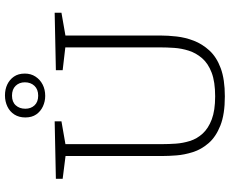

<svg xmlns="http://www.w3.org/2000/svg" viewBox="-98 -842 947 792"><g transform="rotate(-90 376.0 -446.5)"><path d="M482 -690 719 -695V-667L616 -649L625 -663V-259Q625 -228 621 -192Q617 -156 603.5 -121Q590 -86 563 -56.5Q536 -27 490 -10Q444 7 374 7Q300 7 253.5 -11.5Q207 -30 181 -60Q155 -90 144 -125Q133 -160 130.5 -192.5Q128 -225 128 -249V-663L137 -649L34 -662V-690L271 -695V-667L168 -649L177 -663V-249Q177 -224 179 -195Q181 -166 190 -137Q199 -108 220.5 -84.5Q242 -61 279 -47Q316 -33 374 -33Q434 -33 472 -47.5Q510 -62 531.5 -87Q553 -112 562.5 -142Q572 -172 574 -202.5Q576 -233 576 -259V-663L585 -650L482 -662ZM376 -734Q353 -734 332.5 -743.5Q312 -753 299.5 -771Q287 -789 287 -816Q287 -842 299 -861Q311 -880 332 -890Q353 -900 378 -900Q403 -900 423 -890.5Q443 -881 455.5 -863Q468 -845 468 -818Q468 -793 455.5 -774Q443 -755 422.5 -744.5Q402 -734 376 -734ZM377 -763Q403 -763 417.5 -778.5Q432 -794 432 -818Q432 -841 417.5 -856Q403 -871 377 -871Q351 -871 337 -855.5Q323 -840 323 -816Q323 -793 337 -778Q351 -763 377 -763Z"/></g></svg>

Font: Bitter Thin Light
Style: Regular
Weight: 300
Version: Version 2.002